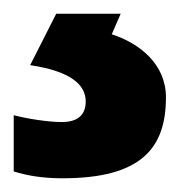

<svg xmlns="http://www.w3.org/2000/svg" viewBox="-38 -86 263 280"><path d="M204 56C204 7 165 -23 125 -36L138 -66H44L6 9C66 18 87 38 87 62C87 85 71 92 52 92C32 92 1 87 -18 82V164C1 170 24 174 53 174C167 174 204 131 204 56Z"/></svg>

Font: Noto Sans Malayalam UI
Style: Bold
Weight: 700
Designer: Jelle Bosma - Monotype Design Team
Foundry: Monotype Imaging Inc.
Version: Version 2.104